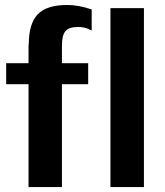

<svg xmlns="http://www.w3.org/2000/svg" viewBox="-20 -755 665 775"><path d="M561 0H425.8V-722.2H561ZM95.2 -575.2H96.2Q96.2 -660.2 132.6 -697.5Q168.9 -734.9 251 -734.9Q297.9 -734.9 350.1 -716.8V-631.8Q321.3 -647.5 293.9 -646Q257.3 -646 243.7 -628.7Q230 -611.3 230 -571.8V-500H335.9V-415H230V0H95.2V-415H4.9V-500H95.2Z"/></svg>

Font: Perun
Style: Bold
Weight: 700
Foundry: Copyright (c) Stefan Peev, Context Ltd, 2016
Version: Version 1.0000